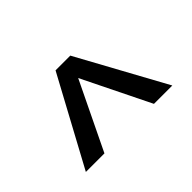

<svg xmlns="http://www.w3.org/2000/svg" viewBox="-63 -883 636 636"><g transform="rotate(-45 255.0 -565.5)"><path d="M458 -411H372L255 -649L140 -411H53L220 -720H289Z"/></g></svg>

Font: Ek Mukta SemiBold
Style: Regular
Weight: 600
Designer: Girish Dalvi and Yashodeep Gholap
Foundry: Ek Type
Version: Version 2.538;PS 1.002;hotconv 16.6.51;makeotf.lib2.5.65220;